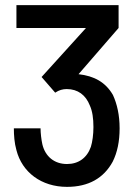

<svg xmlns="http://www.w3.org/2000/svg" viewBox="-20 -720 529 748"><path d="M241 8C325 8 384 -26 419 -90C437 -126 446 -169 446 -220C446 -272 436 -315 420 -350C391 -400 347 -424 286 -431L442 -611V-700H44V-611H315L142 -420L195 -359C210 -369 224 -373 240 -373C283 -373 314 -350 330 -309C340 -287 344 -259 344 -225C344 -196 340 -167 334 -148C319 -105 286 -81 241 -81C191 -81 156 -111 145 -158C141 -176 138 -202 138 -220H34C34 -194 36 -163 44 -135C66 -49 141 8 241 8Z"/></svg>

Font: Vanilla Cream DemiBold
Style: Regular
Weight: 600
Designer: Jeremy Tribby, Jinavaṁso
Foundry: Tribby Type
Version: Version 1.422;Glyphs 3.1.2 (3151)